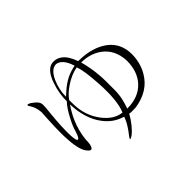

<svg xmlns="http://www.w3.org/2000/svg" viewBox="-139 -1035 1277 1277"><g transform="rotate(-45 500.0 -396.0)"><path d="M209 -577.1 210 -604.5Q210 -625 193.4 -642.6Q183.6 -653.3 157.2 -671.9Q140.6 -679.7 135.7 -677.7Q129.9 -674.8 144.5 -654.3Q154.3 -637.7 159.2 -623Q165 -606.4 168 -577.1Q158.2 -428.7 161.1 -350.6Q165 -237.3 193.4 -193.4Q219.7 -155.3 233.4 -171.9Q247.1 -187.5 247.1 -242.2Q254.9 -316.4 285.2 -385.7Q304.7 -430.7 337.9 -479.5Q342.8 -341.8 407.2 -256.8Q458 -188.5 535.2 -167Q524.4 -134.8 503.9 -103.5Q491.2 -83 468.8 -54.7Q453.1 -34.2 458 -33.2Q461.9 -31.2 480.5 -43Q502.9 -59.6 529.3 -91.8Q555.7 -125 572.3 -157.2Q587.9 -154.3 608.4 -155.3Q619.1 -155.3 632.8 -156.2H634.8Q767.6 -176.8 826.2 -276.4Q864.3 -339.8 866.2 -421.9Q866.2 -543 766.6 -600.6Q690.4 -644.5 580.1 -644.5Q557.6 -710 522.5 -737.3Q496.1 -758.8 460.9 -758.8Q397.5 -758.8 362.3 -655.3Q336.9 -581.1 337.9 -508.8Q311.5 -483.4 278.3 -421.9Q246.1 -361.3 237.3 -325.2Q227.5 -293 217.8 -281.2Q206.1 -268.6 200.2 -289.1Q193.4 -312.5 194.3 -377.9Q195.3 -453.1 209 -577.1ZM354.5 -502.9Q377 -538.1 427.7 -572.3Q485.4 -611.3 543.9 -622.1Q563.5 -573.2 571.3 -437.5Q581.1 -275.4 546.9 -194.3Q474.6 -201.2 417 -277.3Q358.4 -356.4 355.5 -457ZM355.5 -534.2Q355.5 -602.5 382.8 -663.1Q414.1 -732.4 459 -734.4Q482.4 -734.4 504.9 -710.9Q528.3 -685.5 542 -639.6Q496.1 -630.9 459 -612.3Q417 -590.8 377 -553.7ZM616.2 -422.9Q616.2 -461.9 610.4 -509.8Q602.5 -571.3 587.9 -624Q669.9 -624 730.5 -581.1Q806.6 -526.4 811.5 -418.9Q811.5 -316.4 755.9 -255.9Q696.3 -190.4 587.9 -190.4L591.8 -203.1Q601.6 -231.4 606.4 -252.9Q616.2 -293 616.2 -337.9Z"/></g></svg>

Font: BatangChe
Style: Regular
Weight: 400
Monospace: yes
Version: Version 2.21